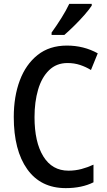

<svg xmlns="http://www.w3.org/2000/svg" viewBox="-20 -960 550 990"><path d="M328 -635Q271 -635 233 -598Q195 -561 176.5 -498Q158 -435 158 -356Q158 -227 203.5 -153.5Q249 -80 333 -80Q368 -80 400 -88.5Q432 -97 462 -111V-20Q402 10 319 10Q190 10 120.5 -87.5Q51 -185 51 -357Q51 -462 82 -545Q113 -628 174 -676.5Q235 -725 325 -725Q412 -725 484 -685L449 -599Q423 -615 393 -625Q363 -635 328 -635ZM453 -931Q440 -911 415 -882.5Q390 -854 362 -826.5Q334 -799 312 -780H246V-792Q272 -828 296.5 -867Q321 -906 337 -940H453Z"/></svg>

Font: Noto Sans Georgian Condensed Medium
Style: Regular
Weight: 500
Width: 3
Designer: Monotype Design Team, Akaki Razmadze
Foundry: Google LLC
Version: Version 2.005; ttfautohint (v1.8.4.7-5d5b)